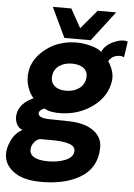

<svg xmlns="http://www.w3.org/2000/svg" viewBox="-98 -798 765 1095"><g transform="rotate(5 284.5 -250.0)"><path d="M240.2 -579.1 159.2 -750H265.1L325.2 -642.1L416 -750H522L391.1 -579.1ZM202.1 250Q90.3 253.9 31.2 216.1Q-27.8 178.2 -33.2 118.2Q-37.1 81.1 -15.6 33.9Q5.9 -13.2 48.8 -36.1Q25.9 -42 13.9 -66.9Q2 -91.8 5.9 -120.1Q15.6 -185.1 95.2 -221.2Q73.2 -244.1 60.1 -284.2Q46.9 -324.2 53.2 -369.1Q64.5 -446.3 138.2 -502.7Q211.9 -559.1 314 -559.1Q351.1 -559.1 394.5 -547.6Q438 -536.1 456.1 -518.1Q473.1 -558.1 522 -579.6Q570.8 -601.1 602.1 -589.8Q593.3 -524.9 588.9 -499Q568.8 -508.8 542 -501.5Q515.1 -494.1 501 -469.2Q539.1 -410.2 532.2 -358.9Q519 -269 441.4 -211.4Q363.8 -153.8 263.2 -149.9Q198.2 -147 163.1 -168Q147 -163.1 138.4 -153.6Q129.9 -144 131.8 -134.8Q136.7 -109.9 202.1 -109.9L309.1 -107.9Q399.9 -106 450.9 -67.9Q502 -29.8 498 35.2Q493.2 139.2 412.1 192.6Q331.1 246.1 202.1 250ZM384.8 -360.8Q389.6 -397 365.2 -417Q340.8 -437 296.9 -437Q253.9 -437 224.4 -416.5Q194.8 -396 189.9 -358.9Q185.1 -321.8 209 -300.8Q232.9 -279.8 274.9 -279.8Q318.8 -279.8 349.4 -301.3Q379.9 -322.8 384.8 -360.8ZM353 64.9Q357.9 32.7 321 20.3Q284.2 7.8 225.1 7.8H150.9Q132.8 12.7 119.4 29.8Q106 46.9 104 64.9Q100.1 97.2 127 113.5Q153.8 129.9 208 129.9Q267.1 129.9 308.1 112.3Q349.1 94.7 353 64.9Z"/></g></svg>

Font: Oakes Grotesk
Style: Bold Italic
Weight: 700
Designer: Samuel Oakes
Foundry: Samuel Oakes
Version: Version 1.0 | wf-rip DC20170320